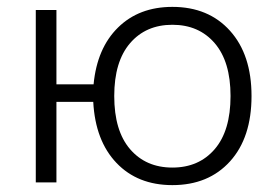

<svg xmlns="http://www.w3.org/2000/svg" viewBox="-20 -530 806 558"><path d="M481 8Q380 8 318.5 -56.5Q257 -121 251 -234H144V0H84V-501H144V-285H252Q262 -390 323 -450Q384 -510 481 -510Q586 -510 648.5 -440.5Q711 -371 711 -251Q711 -130 648.5 -61Q586 8 481 8ZM481 -43Q558 -43 604 -96.5Q650 -150 650 -251Q650 -351 604 -404.5Q558 -458 481 -458Q404 -458 358 -404.5Q312 -351 312 -251Q312 -150 358 -96.5Q404 -43 481 -43Z"/></svg>

Font: Mulish Light
Style: Regular
Weight: 300
Designer: Vernon Adams
Foundry: Vernon Adams
Version: Version 3.603; ttfautohint (v1.8.3)